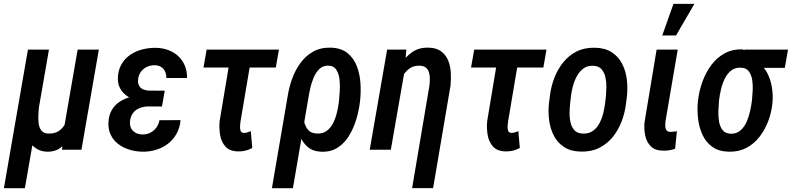

<svg xmlns="http://www.w3.org/2000/svg" viewBox="-41 -790 4177 1013"><path d="M368.7 -528.3H480.5L388.7 0H286.1L299.3 -128.9ZM334.5 -246.6 371.1 -248Q367.2 -212.4 358.4 -168Q349.6 -123.5 331.8 -82.3Q314 -41 283.7 -14.6Q253.4 11.7 205.6 10.3Q176.8 9.3 153.8 -4.2Q130.9 -17.6 116.5 -40.5Q102.1 -63.5 98.6 -91.8L104 -225.1H164.1Q163.1 -208.5 161.6 -185.3Q160.2 -162.1 162.8 -139.6Q165.5 -117.2 177 -101.8Q188.5 -86.4 213.4 -85.4Q247.6 -84 269.3 -98.9Q291 -113.8 304 -138.2Q316.9 -162.6 324 -191.2Q331.1 -219.7 334.5 -246.6ZM106.4 -528.3H217.3L90.3 203.1H-20.5Z M718.3 -287.1 823.7 -286.6 813.5 -228 739.3 -228.5Q714.4 -227.5 694.1 -219.2Q673.8 -210.9 660.9 -193.8Q647.9 -176.8 645 -150.9Q643.1 -135.3 647 -122.3Q650.9 -109.4 659.9 -100.3Q668.9 -91.3 681.6 -85.9Q694.3 -80.6 709.5 -80.6Q732.9 -80.1 752 -89.8Q771 -99.6 783.7 -116.7Q796.4 -133.8 800.3 -155.8L911.6 -156.2Q908.2 -116.2 890.6 -84.7Q873 -53.2 845.2 -31.7Q817.4 -10.3 782 0.5Q746.6 11.2 707.5 10.3Q672.9 9.3 640.6 -0.7Q608.4 -10.7 583 -30Q557.6 -49.3 543.5 -78.1Q529.3 -106.9 531.2 -145Q533.2 -183.6 549.6 -210.7Q565.9 -237.8 592.5 -254.6Q619.1 -271.5 651.6 -279.3Q684.1 -287.1 718.3 -287.1ZM817.9 -252.4 726.6 -252.9Q699.2 -253.9 672.6 -262.5Q646 -271 625 -286.6Q604 -302.2 591.8 -325.9Q579.6 -349.6 581.1 -380.4Q582.5 -420.9 600.1 -451.2Q617.7 -481.4 646.5 -501Q675.3 -520.5 711.2 -529.5Q747.1 -538.6 784.2 -537.6Q819.3 -536.6 848.9 -525.1Q878.4 -513.7 900.4 -492.9Q922.4 -472.2 934.3 -443.4Q946.3 -414.6 945.8 -378.4H836.4Q836.9 -397.9 829.8 -413.1Q822.8 -428.2 808.6 -437Q794.4 -445.8 773.9 -445.8Q752.4 -445.8 734.1 -437.3Q715.8 -428.7 703.4 -412.4Q690.9 -396 688 -374.5Q686 -359.9 688.7 -348.6Q691.4 -337.4 698.5 -329.6Q705.6 -321.8 716.3 -317.6Q727.1 -313.5 741.2 -312L828.1 -311.5Z M1430.7 -528.3 1414.1 -433.6H1032.7L1049.3 -528.3ZM1180.7 -528.3H1292L1227.5 -146.5Q1226.6 -138.2 1225.6 -124.5Q1224.6 -110.8 1228.3 -100.1Q1231.9 -89.4 1245.1 -88.9Q1254.9 -88.4 1264.2 -91.6Q1273.4 -94.7 1282.2 -98.1L1290 -9.3Q1272 0.5 1253.4 4.9Q1234.9 9.3 1214.8 8.8Q1170.4 7.8 1148.4 -16.8Q1126.5 -41.5 1120.4 -77.6Q1114.3 -113.8 1117.7 -150.4Z M1393.6 203.1 1476.6 -281.7Q1483.4 -327.1 1499.8 -373Q1516.1 -418.9 1543.7 -457Q1571.3 -495.1 1611.1 -517.6Q1650.9 -540 1704.6 -538.6Q1759.8 -536.6 1792.7 -509.8Q1825.7 -482.9 1841.8 -440.7Q1857.9 -398.4 1860.8 -350.6Q1863.8 -302.7 1858.9 -259.3L1857.4 -248Q1852.5 -207 1839.1 -161.6Q1825.7 -116.2 1802.2 -76.4Q1778.8 -36.6 1742.7 -12.5Q1706.5 11.7 1655.8 10.7Q1608.4 8.8 1580.6 -16.1Q1552.7 -41 1539.1 -79.6Q1525.4 -118.2 1521.2 -160.6Q1517.1 -203.1 1516.6 -239.7Q1523.4 -234.9 1530 -230Q1536.6 -225.1 1543.2 -220.5Q1549.8 -215.8 1557.1 -211.4Q1557.1 -185.1 1562 -156.2Q1566.9 -127.4 1582.8 -106.9Q1598.6 -86.4 1632.3 -85.4Q1663.1 -84.5 1683.8 -100.3Q1704.6 -116.2 1717.3 -142.1Q1730 -168 1736.6 -196.3Q1743.2 -224.6 1746.6 -248.5L1747.6 -258.8Q1749.5 -276.9 1751.5 -307.4Q1753.4 -337.9 1750.5 -368.7Q1747.6 -399.4 1733.9 -421.1Q1720.2 -442.9 1690.9 -443.8Q1663.1 -444.3 1644.3 -426.3Q1625.5 -408.2 1613.8 -380.4Q1602.1 -352.5 1595.7 -323.7Q1589.4 -294.9 1586.4 -274.9L1504.4 203.1Z M2092.3 -408.7 2021 0H1909.7L2001.5 -528.3H2103ZM2047.9 -281.7 2019 -280.8Q2024.9 -320.8 2038.3 -366.2Q2051.8 -411.6 2075.2 -451.4Q2098.6 -491.2 2134.5 -515.6Q2170.4 -540 2220.2 -538.6Q2261.7 -537.6 2286.6 -519Q2311.5 -500.5 2323.5 -471.2Q2335.4 -441.9 2337.4 -407.2Q2339.4 -372.6 2335.9 -338.4L2244.1 202.6H2133.3L2224.6 -337.9Q2226.6 -355 2226.8 -373.3Q2227.1 -391.6 2222.7 -407.2Q2218.3 -422.9 2206.5 -432.9Q2194.8 -442.9 2172.9 -443.4Q2141.6 -444.3 2119.9 -428.7Q2098.1 -413.1 2083.5 -387.9Q2068.8 -362.8 2060.5 -334.7Q2052.2 -306.6 2047.9 -281.7Z M2842.3 -528.3 2825.7 -433.6H2444.3L2460.9 -528.3ZM2592.3 -528.3H2703.6L2639.2 -146.5Q2638.2 -138.2 2637.2 -124.5Q2636.2 -110.8 2639.9 -100.1Q2643.6 -89.4 2656.7 -88.9Q2666.5 -88.4 2675.8 -91.6Q2685.1 -94.7 2693.8 -98.1L2701.7 -9.3Q2683.6 0.5 2665 4.9Q2646.5 9.3 2626.5 8.8Q2582 7.8 2560.1 -16.8Q2538.1 -41.5 2532 -77.6Q2525.9 -113.8 2529.3 -150.4Z M2855 -242.7 2860.4 -284.7Q2866.2 -333.5 2883.8 -379.2Q2901.4 -424.8 2930.9 -461.4Q2960.4 -498 3002.2 -518.8Q3043.9 -539.6 3098.6 -538.1Q3151.4 -537.1 3186 -514.6Q3220.7 -492.2 3240.2 -455.6Q3259.8 -418.9 3265.6 -374.8Q3271.5 -330.6 3267.1 -285.2L3261.7 -242.7Q3255.9 -194.3 3238.3 -148.4Q3220.7 -102.5 3191.2 -66.4Q3161.6 -30.3 3119.9 -9.5Q3078.1 11.2 3023.4 9.8Q2970.2 8.8 2935.8 -13.7Q2901.4 -36.1 2882.1 -72.5Q2862.8 -108.9 2856.7 -153.3Q2850.6 -197.8 2855 -242.7ZM2971.7 -285.2 2966.8 -241.7Q2964.8 -222.2 2964.1 -196Q2963.4 -169.9 2969 -144.8Q2974.6 -119.6 2989.5 -103Q3004.4 -86.4 3032.2 -85.4Q3064 -83.5 3085.7 -98.4Q3107.4 -113.3 3120.6 -137.7Q3133.8 -162.1 3140.9 -189.9Q3147.9 -217.8 3151.4 -243.2L3156.2 -285.6Q3157.7 -305.2 3158.2 -331.5Q3158.7 -357.9 3153.1 -382.8Q3147.5 -407.7 3132.8 -424.6Q3118.2 -441.4 3089.8 -442.9Q3059.6 -444.8 3038.3 -429.4Q3017.1 -414.1 3003.4 -389.6Q2989.7 -365.2 2982.2 -337.2Q2974.6 -309.1 2971.7 -285.2Z M3423.3 -528.3H3534.7L3470.2 -150.4Q3468.8 -137.7 3469 -125Q3469.2 -112.3 3475.3 -103.3Q3481.4 -94.2 3497.1 -94.2Q3505.9 -94.2 3514.2 -95.5Q3522.5 -96.7 3530.3 -97.7L3521 -5.4Q3505.9 0.5 3489.7 2.9Q3473.6 5.4 3457.5 4.9Q3415 4.4 3393.1 -17.6Q3371.1 -39.6 3363.5 -73.5Q3356 -107.4 3359.4 -143.6ZM3453.1 -603 3512.2 -769.5H3622.6L3525.9 -603Z M3641.1 -254.9 3642.6 -266.1Q3648.4 -313.5 3665.8 -360.8Q3683.1 -408.2 3712.2 -447.3Q3741.2 -486.3 3783 -509Q3824.7 -531.7 3879.4 -529.3Q3892.6 -521.5 3903.1 -509.3Q3913.6 -497.1 3925 -484.9Q3936.5 -472.7 3950.7 -464.4Q3985.8 -444.3 4005.4 -408Q4024.9 -371.6 4031.5 -329.8Q4038.1 -288.1 4034.7 -251.5L4033.7 -240.2Q4028.8 -194.3 4011.5 -149.2Q3994.1 -104 3965.6 -67.4Q3937 -30.8 3896.5 -9.5Q3856 11.7 3804.2 10.3Q3751 9.3 3717 -15.4Q3683.1 -40 3665 -79.6Q3647 -119.1 3641.8 -165.3Q3636.7 -211.4 3641.1 -254.9ZM3753.4 -266.1 3752.4 -255.4Q3750.5 -236.3 3749.3 -208Q3748 -179.7 3752.2 -151.9Q3756.3 -124 3770.3 -105Q3784.2 -85.9 3813.5 -84.5Q3844.7 -83.5 3865.5 -101.6Q3886.2 -119.6 3898.4 -147.7Q3910.6 -175.8 3917 -206.1Q3923.3 -236.3 3926.3 -259.8L3927.2 -270.5Q3929.2 -288.6 3930.4 -315.7Q3931.6 -342.8 3927.5 -369.1Q3923.3 -395.5 3909.7 -413.8Q3896 -432.1 3868.2 -433.1Q3836.9 -434.1 3816.2 -417.5Q3795.4 -400.9 3782.7 -374.5Q3770 -348.1 3763.2 -319.1Q3756.3 -290 3753.4 -266.1ZM4116.7 -528.3 4099.6 -432.1H3869.6L3886.7 -528.3Z"/></svg>

Font: Roboto Condensed Medium
Style: Italic
Weight: 500
Italic angle: -12°
Designer: Christian Robertson
Foundry: Google
Version: Version 3.0; 2020